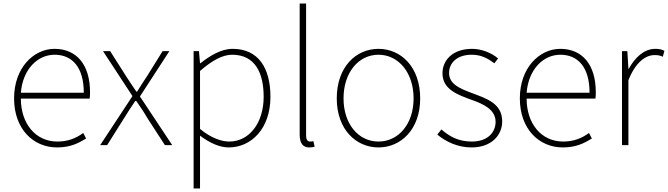

<svg xmlns="http://www.w3.org/2000/svg" viewBox="-20 -814 3747 1077"><path d="M300 13C378 13 423 -13 463 -37L447 -68C407 -39 362 -20 302 -20C178 -20 97 -122 97 -261H483C485 -275 485 -286 485 -297C485 -453 408 -540 286 -540C169 -540 59 -434 59 -262C59 -90 167 13 300 13ZM97 -294C108 -427 192 -507 286 -507C385 -507 450 -437 450 -294Z M542 0H581L676 -151C697 -184 717 -217 739 -248H744C766 -217 788 -184 807 -151L905 0H946L765 -273L930 -527H892L805 -387C785 -358 768 -330 749 -300H745C725 -330 705 -358 687 -387L598 -527H558L723 -275Z M1066 243H1102V-53C1158 -11 1213 13 1263 13C1389 13 1497 -92 1497 -271C1497 -434 1428 -540 1285 -540C1219 -540 1156 -500 1104 -459H1102L1096 -527H1066ZM1266 -20C1224 -20 1164 -39 1102 -91V-416C1169 -474 1228 -507 1282 -507C1411 -507 1459 -405 1459 -271C1459 -124 1378 -20 1266 -20Z M1715 13C1730 13 1736 11 1745 9L1738 -22C1727 -20 1723 -20 1719 -20C1705 -20 1697 -31 1697 -53V-794H1661V-59C1661 -8 1681 13 1715 13Z M2103 13C2229 13 2337 -88 2337 -262C2337 -439 2229 -540 2103 -540C1977 -540 1869 -439 1869 -262C1869 -88 1977 13 2103 13ZM2103 -20C1991 -20 1907 -118 1907 -262C1907 -407 1991 -507 2103 -507C2215 -507 2300 -407 2300 -262C2300 -118 2215 -20 2103 -20Z M2625 13C2736 13 2797 -55 2797 -133C2797 -236 2706 -262 2622 -294C2559 -318 2499 -342 2499 -405C2499 -457 2539 -507 2626 -507C2681 -507 2718 -485 2753 -459L2774 -486C2737 -518 2681 -540 2628 -540C2519 -540 2462 -476 2462 -403C2462 -312 2548 -282 2628 -253C2690 -231 2760 -200 2760 -131C2760 -71 2715 -20 2627 -20C2549 -20 2500 -50 2456 -88L2433 -59C2480 -20 2546 13 2625 13Z M3137 13C3215 13 3260 -13 3300 -37L3284 -68C3244 -39 3199 -20 3139 -20C3015 -20 2934 -122 2934 -261H3320C3322 -275 3322 -286 3322 -297C3322 -453 3245 -540 3123 -540C3006 -540 2896 -434 2896 -262C2896 -90 3004 13 3137 13ZM2934 -294C2945 -427 3029 -507 3123 -507C3222 -507 3287 -437 3287 -294Z M3469 0H3505V-364C3546 -468 3604 -505 3651 -505C3672 -505 3681 -503 3698 -496L3707 -529C3689 -538 3674 -540 3656 -540C3593 -540 3542 -492 3507 -428H3505L3499 -527H3469Z"/></svg>

Font: Source Han Sans JP ExtraLight
Style: Regular
Weight: 250
Designer: Ryoko NISHIZUKA 西塚涼子 (kana, bopomofo & ideographs); Paul D. Hunt (Latin, Greek & Cyrillic); Sandoll Communications 산돌커뮤니
Foundry: Adobe
Version: Version 2.001;hotconv 1.0.107;makeotfexe 2.5.65593